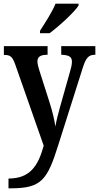

<svg xmlns="http://www.w3.org/2000/svg" viewBox="-20 -786 537 1041"><path d="M197 -619V-606H249C303 -646 384 -721 406 -756V-766H281C263 -721 225 -663 197 -619ZM26 182V235H39C206 235 237 189 297 -3L428 -416C446 -475 462 -489 495 -489H497V-536H312V-489H316C352 -487 370 -479 370 -452C370 -436 365 -415 360 -399L305 -204C296 -170 286 -134 280 -100C276 -131 266 -177 248 -233L195 -399C188 -420 183 -439 183 -453C183 -476 197 -489 235 -489H238V-536H1V-488H5C34 -488 47 -480 62 -438L217 4C187 113 143 182 26 182Z"/></svg>

Font: Noto Serif Bengali Condensed SemiBold
Style: Regular
Weight: 600
Width: 3
Designer: Juan Bruce, Universal Thirst, Indian Type Foundry and the Monotype Design Team.
Foundry: Monotype Imaging Inc.
Version: Version 2.003